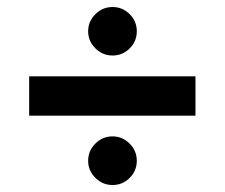

<svg xmlns="http://www.w3.org/2000/svg" viewBox="-20 -572 647 553"><path d="M64 -238.8V-352.1H543V-238.8ZM233.9 -108.9Q233.9 -137.7 254.6 -158.4Q275.4 -179.2 304.2 -179.2Q332.5 -179.2 353.3 -158.4Q374 -137.7 374 -108.9Q374 -80.1 353.5 -59.6Q333 -39.1 304.2 -39.1Q275.4 -39.1 254.6 -59.8Q233.9 -80.6 233.9 -108.9ZM353.5 -432.6Q333 -412.1 304.2 -412.1Q275.4 -412.1 254.6 -432.9Q233.9 -453.6 233.9 -481.9Q233.9 -510.3 254.6 -531Q275.4 -551.8 304.2 -551.8Q333 -551.8 353.5 -531.2Q374 -510.7 374 -481.9Q374 -453.1 353.5 -432.6Z"/></svg>

Font: Uncut Sans
Style: Bold
Weight: 700
Designer: Kasper Nordkvist
Foundry: UNCUT.wtf
Version: Version 1.304;Glyphs 3.2 (3246)